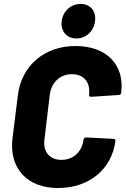

<svg xmlns="http://www.w3.org/2000/svg" viewBox="-20 -940 633 968"><path d="M365 -746C414 -746 453 -783 459 -833C466 -885 435 -920 387 -920C337 -920 298 -885 291 -833C285 -783 316 -746 365 -746ZM273 8C429 8 544 -87 562 -230C562 -236 558 -240 551 -240L414 -247C407 -247 402 -243 401 -236C394 -175 349 -134 290 -134C230 -134 196 -175 204 -236L231 -463C239 -525 283 -566 343 -566C402 -566 437 -525 429 -463C428 -455 432 -452 440 -452L578 -461C585 -461 591 -466 591 -472C609 -614 517 -708 360 -708C204 -708 88 -609 70 -459L43 -243C25 -92 116 8 273 8Z"/></svg>

Font: Barlow ExtraBold
Style: Italic
Weight: 800
Italic angle: -7°
Designer: Jeremy Tribby
Foundry: Tribby Type
Version: Version 1.422;hotconv 1.0.109;makeotfexe 2.5.65596